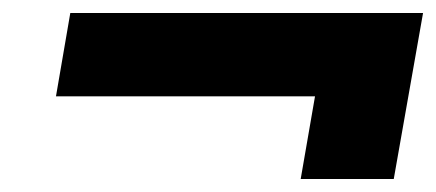

<svg xmlns="http://www.w3.org/2000/svg" viewBox="-20 -360 670 295"><path d="M464 -212H66L88 -340H630L585 -85H442Z"/></svg>

Font: Overused Grotesk
Style: Bold Italic
Weight: 700
Italic angle: -10°
Version: Version 0.003